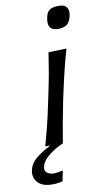

<svg xmlns="http://www.w3.org/2000/svg" viewBox="-169 -778 553 1033"><g transform="rotate(-10 107.5 -262.0)"><path d="M28 0Q43 -55 56 -106.2Q69 -157.5 81.5 -219L92 -268.5Q106.5 -336 115.8 -388.5Q125 -441 133 -496L231.5 -499Q215.5 -443.5 202.5 -390.5Q189.5 -337.5 174.5 -268.5L164 -219Q151.5 -157.5 142.2 -106.2Q133 -55 124 0ZM206 -610.5Q141 -610.5 159.5 -686Q165.5 -713 182.8 -722.8Q200 -732.5 230.5 -732.5Q261 -732.5 273.2 -715.8Q285.5 -699 279 -669.5Q271.5 -636.5 254.5 -623.5Q237.5 -610.5 206 -610.5ZM32 208Q-24 208 -48.5 180.5Q-73 153 -65.5 115.5Q-57.5 77.5 -25.8 51Q6 24.5 62 -3.5L66 -22L110 -26L123.5 0Q78 20 43.5 47.8Q9 75.5 2.5 106Q-2 128.5 11 139.2Q24 150 48.5 151.5Q61 150.5 75.5 148Q90 145.5 98 144L86.5 201.5Q76.5 203.5 61.2 205.8Q46 208 32 208Z"/></g></svg>

Font: Commissioner Flair
Style: Italic
Weight: 400
Italic angle: -12°
Designer: Kostas Bartsokas
Foundry: Kostas Bartsokas
Version: Version 1.000; ttfautohint (v1.8.3)